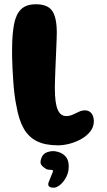

<svg xmlns="http://www.w3.org/2000/svg" viewBox="-20 -650 500 896"><path d="M250.6 28.2Q191.1 28.2 152.1 8.9Q113 -10.5 90.3 -51Q67.6 -91.5 56.8 -154.8Q51.9 -176.8 48.2 -205.8Q44.5 -234.9 42.2 -267.2Q39.9 -299.5 38.4 -330.5Q36.9 -361.5 36.4 -387.2Q36 -413 36.5 -429.4Q37.2 -493.1 45.8 -538.1Q54.4 -583 78.2 -606.6Q102.1 -630.1 147.6 -630.1Q203.1 -630.1 224.1 -598.6Q245 -567.1 245 -498Q245 -486 244.3 -466.8Q243.6 -447.5 242.6 -423.9Q241.6 -400.2 240.5 -374.6Q239.4 -349 238.4 -324.1Q237.4 -299.2 236.7 -277.4Q236 -255.5 236 -239.2Q236 -203.5 239.3 -178.5Q242.6 -153.5 249.4 -138.1Q256.1 -122.6 266 -115.5Q275.9 -108.4 288.9 -108.4Q305.1 -108.4 319.6 -115Q334 -121.6 348.1 -128.3Q362.1 -135 376.9 -135Q395.6 -135 406.8 -121.1Q417.9 -107.2 417.9 -84Q417.9 -58.5 402.1 -37.6Q386.2 -16.8 360.9 -2.2Q335.5 12.4 306.4 20.3Q277.2 28.2 250.6 28.2ZM226.8 225.9Q211.4 224.6 207.6 218.4Q203.9 212.2 205.6 204.1Q208.5 196.4 212.6 186.4Q216.8 176.5 220.1 167.9Q223.9 160.4 225.9 154.2Q227.9 148.1 226.9 145.5Q225.9 143.6 223.2 143Q220.5 142.4 215.6 142.4Q208.1 142.4 201.5 141Q194.9 139.6 190.4 135Q180.6 129.9 173.3 120.2Q166 110.6 171.5 92.6Q178.1 67.5 202 59.6Q225.9 51.6 247.6 58Q276.1 65 289.9 85.2Q303.8 105.5 300 140.1Q298 158.5 289.2 175.9Q280.4 193.2 268.4 205.2Q259.6 215 248.6 220.8Q237.6 226.6 226.8 225.9Z"/></svg>

Font: Gluten Thin
Style: Regular
Weight: 100
Designer: Tyler Finck
Foundry: Etcetera Type Company
Version: Version 1.300